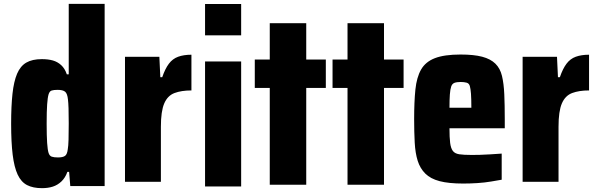

<svg xmlns="http://www.w3.org/2000/svg" viewBox="-20 -892 3106 1000"><path d="M282 -72Q307 -72 318.5 -80Q330 -88 333 -115Q336 -130 337 -165Q338 -200 338 -249Q338 -297 337 -327.5Q336 -358 334 -373Q331 -404 319.5 -414Q308 -424 280 -424Q260 -424 249 -420.5Q238 -417 233 -400.5Q228 -384 225.5 -348Q223 -312 223 -248Q223 -184 225.5 -147.5Q228 -111 233 -95.5Q238 -80 249.5 -76Q261 -72 282 -72ZM199 88Q152 88 121 72Q90 56 72 17.5Q54 -21 46 -86Q38 -151 38 -248Q38 -339 45 -403.5Q52 -468 69 -508Q86 -548 117 -566Q148 -584 198 -584Q231 -584 255.5 -577Q280 -570 299 -552.5Q318 -535 328 -505H338V-872H525V77H346L340 3H331Q320 34 300 53Q280 72 255 80Q230 88 199 88Z M631 55V-596H810L815 -490H825Q840 -534 859.5 -560Q879 -586 908 -596.5Q937 -607 977 -607V-421Q925 -421 889 -407.5Q853 -394 835.5 -353.5Q818 -313 818 -232V55Z M1048 79V-572H1236V79ZM1048 -708V-871H1236V-708Z M1385 70V-434H1307V-582H1385V-771H1575V-582H1677V-434H1575V70Z M1790 70V-434H1712V-582H1790V-771H1980V-582H2082V-434H1980V70Z M2435 -331Q2435 -378 2433 -404Q2431 -430 2427 -444Q2423 -458 2410 -461.5Q2397 -465 2379 -465Q2359 -465 2347 -460.5Q2335 -456 2330 -441.5Q2325 -427 2323 -400Q2321 -373 2321 -331ZM2393 64Q2317 64 2269.5 51.5Q2222 39 2195 12Q2168 -15 2155.5 -54.5Q2143 -94 2140 -149Q2137 -204 2137 -271Q2137 -362 2143.5 -425.5Q2150 -489 2173 -529.5Q2196 -570 2245 -589Q2294 -608 2379 -608Q2448 -608 2491.5 -596.5Q2535 -585 2560 -560.5Q2585 -536 2594.5 -496.5Q2604 -457 2606.5 -401Q2609 -345 2609 -271V-224H2321Q2321 -176 2324.5 -148Q2328 -120 2338.5 -106Q2349 -92 2372 -88.5Q2395 -85 2436 -85Q2455 -85 2478.5 -85.5Q2502 -86 2531.5 -88Q2561 -90 2593 -92V44Q2570 48 2537.5 53.5Q2505 59 2467.5 61.5Q2430 64 2393 64Z M2702 55V-596H2881L2886 -490H2896Q2911 -534 2930.5 -560Q2950 -586 2979 -596.5Q3008 -607 3048 -607V-421Q2996 -421 2960 -407.5Q2924 -394 2906.5 -353.5Q2889 -313 2889 -232V55Z"/></svg>

Font: Farlight84_Sys_V01
Style: Bold
Weight: 700
Designer: Monotype Design Team, Nadine Chahine and Nizar Qandah
Foundry: Monotype Imaging Inc.
Version: Version 2.004;October 31, 2024;FontCreator 14.0.0.2814 64-bi